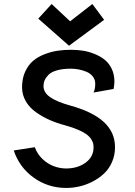

<svg xmlns="http://www.w3.org/2000/svg" viewBox="-20 -927 665 948"><path d="M436 -907.2 326.2 -821.8 234.9 -907.2 168.9 -835 320.8 -701.2 494.1 -829.1ZM301.8 -308.1Q339.4 -297.9 366.5 -285.9Q393.6 -273.9 407.7 -263.4Q421.9 -252.9 429.9 -240.2Q438 -227.5 439.9 -218.8Q441.9 -210 441.9 -199.2Q441.9 -152.8 402.8 -124Q363.8 -95.2 306.2 -95.2Q275.9 -95.2 246.1 -106.2Q216.3 -117.2 190.2 -141.6Q164.1 -166 151.9 -200.2L47.9 -184.1Q75.7 -100.6 146.5 -49.8Q217.3 1 307.1 1Q339.4 1 372.6 -6.6Q405.8 -14.2 437.3 -30.5Q468.8 -46.9 493.4 -69.8Q518.1 -92.8 533 -126.7Q547.9 -160.6 547.9 -200.2Q547.9 -273.4 493.2 -324.2Q438.5 -375 327.1 -405.8Q260.3 -424.3 227.5 -447.3Q194.8 -470.2 194.8 -502Q194.8 -517.1 200.4 -530.5Q206.1 -543.9 219.7 -557.9Q233.4 -571.8 261.7 -579.8Q290 -587.9 330.1 -587.9Q349.1 -587.9 368.2 -584.2Q387.2 -580.6 406.5 -572.8Q425.8 -564.9 438 -549.6Q450.2 -534.2 450.2 -513.2Q450.2 -487.3 441.9 -470.2L541 -487.8Q544.9 -510.7 544.9 -524.9Q544.9 -559.6 531.5 -587.4Q518.1 -615.2 496.6 -632.3Q475.1 -649.4 446.3 -660.9Q417.5 -672.4 388.9 -676.8Q360.4 -681.2 330.1 -681.2Q295.9 -681.2 264.4 -676.5Q232.9 -671.9 200 -659.2Q167 -646.5 143.3 -626.5Q119.6 -606.4 104.2 -573Q88.9 -539.6 88.9 -496.1Q88.9 -458.5 107.7 -426.5Q126.5 -394.5 158.7 -372.1Q190.9 -349.6 226.1 -334.2Q261.2 -318.8 301.8 -308.1Z"/></svg>

Font: Comic Neue Angular
Style: Bold
Weight: 700
Designer: Craig Rozynski
Foundry: Craig Rozynski
Version: Version 2.003